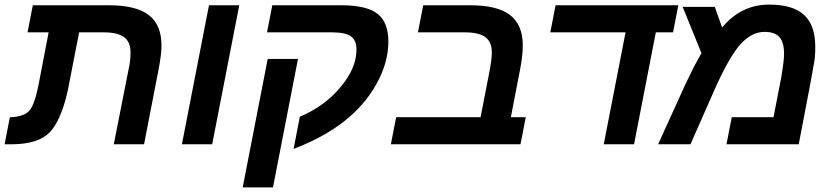

<svg xmlns="http://www.w3.org/2000/svg" viewBox="-40 -629 3632 837"><path d="M652 -330 588 0H456L522 -334Q529 -365 529 -401Q529 -446 501 -467Q473 -488 411 -488H305L255 -232Q225 -101 175.5 -51Q126 -1 13 0H-20L3 -118H11Q65 -122 87 -145.5Q109 -169 126 -249L172 -488H80L103 -606H436Q553 -606 608.5 -563.5Q664 -521 664 -430Q664 -394 652 -330Z M753 0 871 -606H1003L885 0Z M1127 -372H1259L1150 188H1018ZM1124 -488 1147 -606H1449Q1558 -606 1605.5 -569Q1653 -532 1653 -448Q1653 -355 1600 -261Q1498 -78 1240 20L1267 -120Q1377 -167 1445 -250Q1514 -332 1514 -413Q1514 -453 1490 -470.5Q1466 -488 1407 -488Z M1986 -488H1782L1805 -606H2011Q2128 -606 2183.5 -563.5Q2239 -521 2239 -430Q2239 -388 2228 -330L2187 -118H2252L2229 0H1664L1687 -118H2055L2097 -334Q2104 -375 2104 -401Q2104 -446 2076 -467Q2048 -488 1986 -488Z M2819 -488 2724 0H2592L2687 -488H2359L2382 -606H2917L2894 -488Z M3313 -609Q3416 -609 3465 -564Q3514 -519 3514 -426Q3514 -400 3513 -389Q3511 -363 3508 -350Q3505 -327 3442 0H3127L3150 -118H3332L3367 -298Q3378 -366 3378 -394Q3378 -444 3358 -467Q3338 -490 3293 -490Q3236 -490 3187 -435Q3138 -380 3075 -238L2970 0H2829L2944 -253Q2965 -298 2981 -330Q3008 -381 3018 -397L2936 -599H3076L3108 -509Q3191 -609 3313 -609Z"/></svg>

Font: Libra Sans
Style: Bold Italic
Weight: 700
Italic angle: -12°
Foundry: Context Ltd
Version: Version 1.002